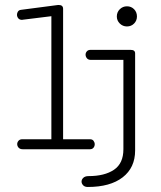

<svg xmlns="http://www.w3.org/2000/svg" viewBox="-20 -597 645 768"><path d="M71.3 0Q60.1 0 54.4 -6.3Q48.8 -12.7 48.8 -20.5Q48.8 -27.8 54 -33.9Q59.1 -40 69.3 -40H185.5V-532.2L71.3 -518.1Q70.3 -518.1 69.6 -517.8Q68.8 -517.6 67.9 -517.6Q58.1 -517.6 53 -523.9Q47.9 -530.3 47.9 -538.1Q47.9 -544.9 51.8 -550.8Q55.7 -556.6 63.5 -557.6L209.5 -576.7Q210.4 -576.7 211.7 -576.9Q212.9 -577.1 214.8 -577.1Q232.4 -577.1 232.4 -561.5V-40H339.8Q349.6 -40 354.2 -33.7Q358.9 -27.3 358.9 -20Q358.9 -12.2 354 -6.1Q349.1 0 339.4 0ZM487.8 -491.2Q471.2 -491.2 459.2 -502.9Q447.3 -514.6 447.3 -531.2Q447.3 -548.3 459.2 -560.1Q471.2 -571.8 487.8 -571.8Q504.9 -571.8 516.4 -560.1Q527.8 -548.3 527.8 -531.2Q527.8 -514.6 516.4 -502.9Q504.9 -491.2 487.8 -491.2ZM331.1 150.9Q318.8 150.9 312.5 144Q306.2 137.2 306.2 129.4Q306.2 121.1 313.2 114.3Q320.3 107.4 334.5 107.4Q398.4 107.4 436 82Q473.6 56.6 473.6 0V-357.4H343.8Q333 -357.4 327.6 -364Q322.3 -370.6 322.3 -378.4Q322.3 -385.7 327.4 -391.6Q332.5 -397.5 341.8 -397.5H502.9Q520.5 -397.5 520.5 -383.3V4.9Q520.5 73.7 470.7 112.3Q420.9 150.9 331.1 150.9Z"/></svg>

Font: Cutive Mono
Style: Regular
Weight: 400
Designer: Vernon Adams
Foundry: Vernon Adams
Version: Version 1.110; ttfautohint (v1.8.4.7-5d5b)